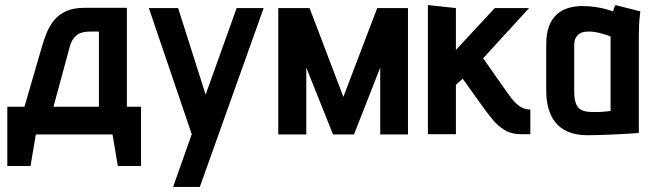

<svg xmlns="http://www.w3.org/2000/svg" viewBox="-20 -532 2604 761"><path d="M483 -109V-501H315Q270 -501 240.5 -487Q211 -473 193 -450Q175 -427 164.5 -400.5Q154 -374 147 -350L77 -109H9V126H101L122 1H426L447 126H539V-109ZM192 -109 256 -345Q261 -364 269 -376Q277 -388 287.5 -395Q298 -402 311.5 -404.5Q325 -407 341 -407H372V-109Z M666 209H772L1025 -500H918L795 -157L686 -500H570L740 0Z M1475 -500 1341 -148 1207 -500H1083V1H1194V-264L1300 1H1383L1487 -264V1H1597V-500Z M1994 -160 1895 -301 2077 -500H1941L1787 -334V-500L1676 -512V0H1787V-196L1814 -220L1892 -111Q1912 -83 1933 -57.5Q1954 -32 1981 -16Q2008 0 2046 0H2082V-98H2079Q2067 -98 2054 -103Q2041 -108 2026.5 -121.5Q2012 -135 1994 -160Z M2518 -487 2419 -512Q2415 -504 2412.5 -495.5Q2410 -487 2410 -487Q2402 -490 2384.5 -495Q2367 -500 2342.5 -504Q2318 -508 2288 -508Q2259 -508 2233 -500.5Q2207 -493 2187 -475Q2167 -457 2156 -428Q2145 -399 2145 -355V-170Q2145 -135 2153.5 -103.5Q2162 -72 2180.5 -48Q2199 -24 2231 -10Q2263 4 2309 4Q2332 4 2359 3Q2386 2 2413.5 1Q2441 0 2463 -1.5Q2485 -3 2498.5 -4Q2512 -5 2512 -5V-390Q2512 -407 2513 -431.5Q2514 -456 2518 -487ZM2256 -169V-352Q2256 -372 2262.5 -383Q2269 -394 2278.5 -399.5Q2288 -405 2298 -406Q2308 -407 2316 -407Q2324 -407 2335 -405.5Q2346 -404 2358 -401Q2370 -398 2381 -394.5Q2392 -391 2400 -387V-92Q2390 -91 2381 -90Q2372 -89 2363 -88.5Q2354 -88 2345 -88Q2336 -88 2328 -88Q2304 -88 2288 -94.5Q2272 -101 2264 -118.5Q2256 -136 2256 -169Z"/></svg>

Font: Advent Pro
Style: Bold
Weight: 700
Designer: VivaRado, Andreas Kalpakidis
Foundry: VivaRado, Andreas Kalpakidis
Version: Version 3.000